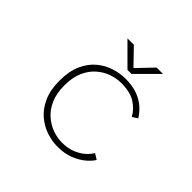

<svg xmlns="http://www.w3.org/2000/svg" viewBox="-166 -853 1043 1043"><g transform="rotate(45 355.0 -331.5)"><path d="M603.5 -89Q593.5 -70.5 567 -47Q540.5 -23.5 499.2 -6.2Q458 11 402.5 11Q360.5 11 317.2 -3.2Q274 -17.5 237.5 -48.5Q201 -79.5 178.5 -129.5Q156 -179.5 156 -251Q156 -323.5 178.5 -373.5Q201 -423.5 237.5 -454Q274 -484.5 317.2 -498.2Q360.5 -512 402.5 -512Q458 -512 497 -497Q536 -482 562 -458.2Q588 -434.5 603.5 -408L573.5 -389Q550.5 -429.5 510.8 -454.2Q471 -479 402.5 -479Q367 -479 330.2 -466.2Q293.5 -453.5 262.2 -426.2Q231 -399 212 -355.8Q193 -312.5 193 -251Q193 -190.5 212 -147Q231 -103.5 262.2 -76Q293.5 -48.5 330.2 -35.2Q367 -22 402.5 -22Q448.5 -22 482.5 -36Q516.5 -50 538.5 -70.2Q560.5 -90.5 571 -109ZM528 -674 407 -553H376L255 -674H304L392 -583L479 -674Z"/></g></svg>

Font: League Mono Thin
Style: Regular
Weight: 100
Width: 6
Designer: Tyler Finck
Foundry: The League of Moveable Type / Tyler Finck
Version: Version 2.300;RELEASE